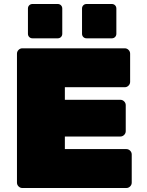

<svg xmlns="http://www.w3.org/2000/svg" viewBox="-20 -942 735 962"><path d="M613 -195Q624 -195 632 -187Q640 -179 640 -168V-27Q640 -16 632 -8Q624 0 613 0H92Q81 0 73 -8Q65 -16 65 -27V-673Q65 -684 73 -692Q81 -700 92 -700H605Q616 -700 624 -692Q632 -684 632 -673V-532Q632 -521 624 -513Q616 -505 605 -505H305V-442H583Q594 -442 602 -434Q610 -426 610 -415V-285Q610 -274 602 -266Q594 -258 583 -258H305V-195ZM414 -922H540Q550 -922 556.5 -915.5Q563 -909 563 -899V-773Q563 -763 556.5 -756.5Q550 -750 540 -750H414Q404 -750 397.5 -756.5Q391 -763 391 -773V-899Q391 -909 397.5 -915.5Q404 -922 414 -922ZM143 -922H269Q279 -922 285.5 -915.5Q292 -909 292 -899V-773Q292 -763 285.5 -756.5Q279 -750 269 -750H143Q133 -750 126.5 -756.5Q120 -763 120 -773V-899Q120 -909 126.5 -915.5Q133 -922 143 -922Z"/></svg>

Font: Rubik One
Style: Regular
Weight: 400
Designer: Hubert and Fischer with Elvire Volk Leonovitch
Foundry: Hubert and Fischer with Elvire Volk Leonovitch
Version: Version 1.001